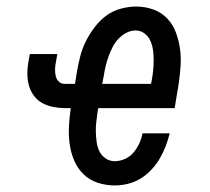

<svg xmlns="http://www.w3.org/2000/svg" viewBox="-20 -558 640 586"><path d="M330 8Q303 8 277.5 -0.5Q252 -9 234 -27Q216 -45 206 -69Q196 -93 192.5 -119.5Q189 -146 190.5 -173.5Q192 -201 196 -228H178Q160 -228 142.5 -231.5Q125 -235 110 -243Q95 -251 84.5 -264.5Q74 -278 69 -294.5Q64 -311 63.5 -329Q63 -347 66 -365L71 -393H155L150 -365Q148 -354 148 -344Q148 -334 150.5 -324.5Q153 -315 160 -308.5Q167 -302 178 -302H209L215 -340Q219 -363 225 -386.5Q231 -410 242 -432Q253 -454 268.5 -474.5Q284 -495 304 -510Q324 -525 348.5 -531.5Q373 -538 396 -538Q423 -538 448 -529Q473 -520 490.5 -501.5Q508 -483 517 -458.5Q526 -434 529.5 -408Q533 -382 531 -354.5Q529 -327 525 -300L513 -228H280L278 -218Q276 -202 274 -186.5Q272 -171 272.5 -155.5Q273 -140 275 -124.5Q277 -109 283.5 -96Q290 -83 302.5 -74.5Q315 -66 330 -66Q346 -66 361.5 -73Q377 -80 387.5 -92.5Q398 -105 405 -120Q412 -135 415 -151H498Q493 -131 485.5 -111.5Q478 -92 467.5 -74Q457 -56 442 -40Q427 -24 409 -13Q391 -2 370.5 3Q350 8 330 8ZM292 -302H441L443 -312Q446 -328 447.5 -343.5Q449 -359 449 -374.5Q449 -390 447 -405Q445 -420 439 -433.5Q433 -447 421 -456Q409 -465 394 -465Q379 -465 365 -457.5Q351 -450 340.5 -438.5Q330 -427 323 -413Q316 -399 311 -385Q306 -371 302.5 -356.5Q299 -342 297 -328Z"/></svg>

Font: Iosevka Curly Slab ExObl
Style: Regular
Weight: 400
Width: 7
Italic angle: -9°
Monospace: yes
Designer: Belleve Invis
Foundry: Belleve Invis
Version: Version 11.1.0; ttfautohint (v1.8.3)